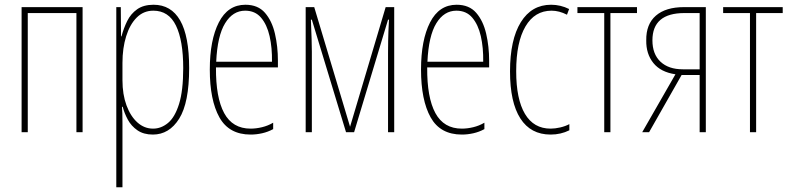

<svg xmlns="http://www.w3.org/2000/svg" viewBox="-20 -557 3320 809"><path d="M71 0V-527H328V0H302V-502H97V0Z M470 232V-527H489L490 -404H492Q501 -438 516 -468.5Q531 -499 558 -518Q585 -537 627 -537Q701 -537 739 -471Q777 -405 777 -270Q777 -124 735 -57Q693 10 624 10Q585 10 559 -8Q533 -26 518.5 -53Q504 -80 497 -107H494Q495 -98 495.5 -79.5Q496 -61 496 -37V232ZM625 -15Q659 -15 688 -39Q717 -63 734.5 -119Q752 -175 752 -270Q752 -386 721.5 -449Q691 -512 626 -512Q585 -512 556 -483Q527 -454 511.5 -404Q496 -354 496 -292V-219Q496 -159 513 -113Q530 -67 559 -41Q588 -15 625 -15Z M1036 10Q945 10 904.5 -62.5Q864 -135 864 -264Q864 -388 902 -462.5Q940 -537 1014 -537Q1067 -537 1096.5 -503Q1126 -469 1138.5 -415Q1151 -361 1151 -301V-273H890Q889 -146 924.5 -80.5Q960 -15 1036 -15Q1059 -15 1084 -21Q1109 -27 1131 -40V-13Q1109 -1 1084.5 4.5Q1060 10 1036 10ZM891 -297H1126Q1127 -356 1116 -404.5Q1105 -453 1080 -482.5Q1055 -512 1013 -512Q961 -512 928.5 -459Q896 -406 891 -297Z M1268 0V-527H1304L1455 -23L1605 -527H1641V0H1615V-335Q1615 -350 1615.5 -384.5Q1616 -419 1619 -474H1615L1472 0H1438L1294 -474H1290Q1292 -431 1293 -392Q1294 -353 1294 -339V0Z M1926 10Q1835 10 1794.5 -62.5Q1754 -135 1754 -264Q1754 -388 1792 -462.5Q1830 -537 1904 -537Q1957 -537 1986.5 -503Q2016 -469 2028.5 -415Q2041 -361 2041 -301V-273H1780Q1779 -146 1814.5 -80.5Q1850 -15 1926 -15Q1949 -15 1974 -21Q1999 -27 2021 -40V-13Q1999 -1 1974.5 4.5Q1950 10 1926 10ZM1781 -297H2016Q2017 -356 2006 -404.5Q1995 -453 1970 -482.5Q1945 -512 1903 -512Q1851 -512 1818.5 -459Q1786 -406 1781 -297Z M2300 10Q2216 10 2172.5 -58Q2129 -126 2129 -256Q2129 -390 2174.5 -463.5Q2220 -537 2302 -537Q2342 -537 2378 -519L2369 -495Q2336 -512 2304 -512Q2233 -512 2194 -445.5Q2155 -379 2155 -257Q2155 -139 2192 -77Q2229 -15 2300 -15Q2319 -15 2340.5 -20Q2362 -25 2379 -34V-8Q2343 10 2300 10Z M2526 0V-502H2413V-527H2664V-502H2552V0Z M2686 0 2826 -244Q2764 -253 2733 -291.5Q2702 -330 2703 -387Q2702 -455 2743.5 -491Q2785 -527 2862 -527H2954V0H2928V-241H2852L2715 0ZM2857 -265H2928V-502H2864Q2729 -502 2729 -387Q2729 -329 2763 -297Q2797 -265 2857 -265Z M3140 0V-502H3027V-527H3278V-502H3166V0Z"/></svg>

Font: Noto Sans ExtraCondensed Thin
Style: Regular
Weight: 100
Width: 2
Designer: Monotype Design Team
Foundry: Monotype Imaging Inc.
Version: Version 2.013; ttfautohint (v1.8.4.7-5d5b)